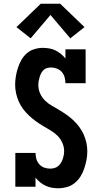

<svg xmlns="http://www.w3.org/2000/svg" viewBox="-20 -999 540 1027"><path d="M292 8Q274 8 257 5Q240 2 224 -5.5Q208 -13 194.5 -24Q181 -35 170 -49V0H62V-181H170Q170 -165 174.5 -149Q179 -133 190 -120.5Q201 -108 216.5 -102.5Q232 -97 248 -97Q259 -97 270.5 -100Q282 -103 290.5 -110Q299 -117 305 -126.5Q311 -136 315 -147Q319 -158 321 -169Q323 -180 323 -191Q323 -214 313 -236Q303 -258 286.5 -274Q270 -290 249.5 -302Q229 -314 209 -326Q189 -338 170.5 -351.5Q152 -365 135 -381Q118 -397 104 -415.5Q90 -434 80.5 -455.5Q71 -477 66 -500Q61 -523 61 -546Q61 -569 65 -592Q69 -615 76 -636.5Q83 -658 94.5 -678.5Q106 -699 123.5 -714Q141 -729 163.5 -736Q186 -743 209 -743Q226 -743 243.5 -740Q261 -737 276.5 -729.5Q292 -722 305.5 -711Q319 -700 330 -686V-735H438V-554H330Q330 -570 325.5 -586Q321 -602 310.5 -614Q300 -626 284.5 -632Q269 -638 253 -638Q242 -638 231.5 -635Q221 -632 213 -624.5Q205 -617 200 -607Q195 -597 192 -587Q189 -577 187 -566Q185 -555 185 -544Q185 -521 194.5 -499.5Q204 -478 220.5 -461.5Q237 -445 257.5 -433.5Q278 -422 298 -410Q318 -398 337 -384.5Q356 -371 373 -355Q390 -339 404 -320Q418 -301 427.5 -280Q437 -259 442 -236Q447 -213 447 -190Q447 -166 442.5 -143Q438 -120 430.5 -97.5Q423 -75 410.5 -55Q398 -35 379.5 -20Q361 -5 338 1.5Q315 8 292 8ZM144 -794 68 -854 198 -979H302L432 -854L356 -794L250 -919Z"/></svg>

Font: Iosevka Slab Extrabold
Style: Regular
Weight: 800
Monospace: yes
Designer: Belleve Invis
Foundry: Belleve Invis
Version: Version 11.1.1; ttfautohint (v1.8.3)